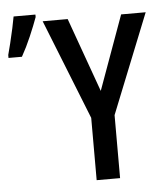

<svg xmlns="http://www.w3.org/2000/svg" viewBox="-68 -793 727 841"><g transform="rotate(-5 295.5 -373.0)"><path d="M375 -388 493 -714H601L426 -277V0H323V-274L148 -714H258ZM-15 -567V-580Q-10 -598 -2 -630.5Q6 -663 13 -695.5Q20 -728 23 -746H119V-735Q106 -699 86 -652.5Q66 -606 44 -567Z"/></g></svg>

Font: Avrile Sans Condensed Medium
Style: Regular
Weight: 500
Width: 3
Designer: Monotype Design Team
Foundry: Monotype Imaging Inc.
Version: Version 2.001;September 10, 2019;FontCreator 11.5.0.2425 64-